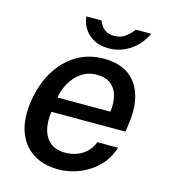

<svg xmlns="http://www.w3.org/2000/svg" viewBox="-106 -775 762 868"><g transform="rotate(15 275.0 -340.5)"><path d="M246.5 10Q176 10 127.2 -21.8Q78.5 -53.5 57.2 -112.5Q36 -171.5 48 -253Q59.5 -333.5 95.8 -395.2Q132 -457 188.5 -492Q245 -527 318 -527Q390 -527 434.5 -495Q479 -463 496 -405.2Q513 -347.5 501.5 -269L496.5 -233.5H150Q143 -187 152.2 -150.2Q161.5 -113.5 187.5 -92.2Q213.5 -71 257 -71Q300.5 -71 335.2 -92Q370 -113 386 -154.5H483Q466.5 -101.5 429.2 -64.5Q392 -27.5 344 -8.8Q296 10 246.5 10ZM159.5 -303H407Q413 -343.5 404.5 -376.8Q396 -410 371.8 -429.2Q347.5 -448.5 306 -448.5Q264.5 -448.5 233.5 -427Q202.5 -405.5 183.8 -372Q165 -338.5 159.5 -303ZM324.5 -577.5Q286 -577.5 257.2 -592.2Q228.5 -607 211.5 -632.5Q194.5 -658 190.5 -691H261.5Q266 -680 274.2 -667.8Q282.5 -655.5 296.8 -647Q311 -638.5 333.5 -638.5Q366 -638.5 387.5 -655.2Q409 -672 423 -691H494.5Q480.5 -660 456 -634.2Q431.5 -608.5 398 -593Q364.5 -577.5 324.5 -577.5Z"/></g></svg>

Font: Public Sans Thin Medium
Style: Italic
Weight: 500
Italic angle: -8°
Version: Version 2.001